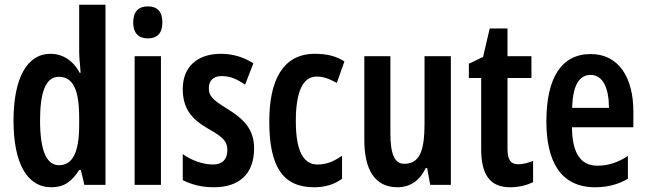

<svg xmlns="http://www.w3.org/2000/svg" viewBox="-20 -780 2726 810"><path d="M197 10C250 10 283 -14 314 -63H321L336 0H425V-760H314V-559C314 -534 318 -509 320 -473H316C288 -526 243 -553 193 -553C94 -553 37 -450 37 -271C37 -93 93 10 197 10ZM229 -83C175 -83 149 -147 149 -273C149 -393 174 -456 228 -456C288 -456 314 -402 314 -283V-252C314 -137 286 -83 229 -83Z M604 -753C563 -753 542 -730 542 -685C542 -641 564 -618 604 -618C644 -618 665 -641 665 -685C665 -729 646 -753 604 -753ZM659 -543H548V0H659Z M1052 -154C1052 -240 1002 -281 939 -321C873 -361 861 -377 861 -408C861 -440 880 -459 915 -459C956 -459 982 -444 1014 -423L1049 -513C1004 -541 960 -553 911 -553C812 -553 751 -497 751 -405C751 -322 788 -277 860 -236C931 -197 939 -177 939 -146C939 -108 918 -86 879 -86C832 -86 784 -106 751 -130V-20C789 -1 831 10 882 10C987 10 1052 -44 1052 -154Z M1305 10C1348 10 1388 0 1423 -26V-123C1387 -98 1357 -86 1319 -86C1258 -86 1228 -147 1228 -269C1228 -392 1257 -457 1316 -457C1344 -457 1369 -448 1401 -430L1433 -521C1401 -541 1365 -553 1308 -553C1172 -553 1116 -439 1116 -268C1116 -80 1171 10 1305 10Z M1882 -543H1771V-261C1771 -148 1753 -89 1685 -89C1644 -89 1627 -131 1627 -218V-543H1517V-189C1517 -66 1560 10 1657 10C1710 10 1751 -18 1776 -71H1782L1795 0H1882Z M2167 -87C2132 -87 2121 -109 2121 -153V-451H2222V-543H2121V-660H2046L2018 -540L1958 -511V-451H2010V-151C2010 -43 2047 10 2132 10C2167 10 2203 2 2229 -12V-101C2205 -92 2185 -87 2167 -87Z M2472 -552C2349 -552 2285 -452 2285 -268C2285 -102 2343 10 2491 10C2541 10 2587 -1 2629 -26V-122C2584 -93 2544 -81 2500 -81C2430 -81 2394 -133 2393 -243H2652V-310C2652 -453 2590 -552 2472 -552ZM2472 -464C2524 -464 2549 -407 2549 -325H2394C2396 -424 2426 -464 2472 -464Z"/></svg>

Font: Noto Sans Gurmukhi UI ExtraCondensed SemiBold
Style: Regular
Weight: 600
Width: 2
Designer: Jelle Bosma - Monotype Design Team
Foundry: Monotype Imaging Inc.
Version: Version 2.004